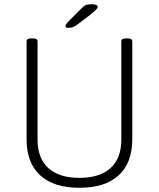

<svg xmlns="http://www.w3.org/2000/svg" viewBox="-20 -884 752 910"><path d="M356 6Q235 6 170.5 -53Q106 -112 106 -224V-688Q106 -702 128 -702H136Q158 -702 158 -688V-222Q158 -134 209 -87.5Q260 -41 356 -41Q453 -41 504 -87.5Q555 -134 555 -222V-688Q555 -702 577 -702H585Q607 -702 607 -688V-224Q607 -112 542.5 -53Q478 6 356 6ZM305 -752Q290 -752 290 -761Q290 -765 295 -771.5Q300 -778 306 -784L363 -841Q376 -855 385.5 -859.5Q395 -864 414 -864Q443 -864 443 -851Q443 -846 434.5 -837.5Q426 -829 405 -812L354 -773Q338 -761 328 -756.5Q318 -752 305 -752Z"/></svg>

Font: Asap ExtraLight
Style: Regular
Weight: 200
Designer: Pablo Cosgaya
Foundry: Omnibus-Type
Version: Version 3.001; ttfautohint (v1.8.4.7-5d5b)